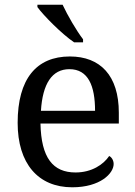

<svg xmlns="http://www.w3.org/2000/svg" viewBox="-20 -786 575 816"><path d="M295 -606H333V-619C304 -657 267 -721 246 -766H139V-756C164 -721 242 -642 295 -606ZM287 10C406 10 463 -49 463 -89C463 -106 453 -119 444 -123C420 -87 370 -53 301 -53C205 -53 155 -115 152 -261H485V-307C485 -465 406 -546 277 -546C135 -546 55 -451 55 -264C55 -91 142 10 287 10ZM384 -315H154C161 -430 201 -492 275 -492C355 -492 384 -421 384 -315Z"/></svg>

Font: Noto Fangsong KSS Vertical
Style: Regular
Weight: 400
Designer: LIU Zhao, ZHANG Congyu, Kushim JIANG
Foundry: Guyu Beijing Co. Ltd.
Version: Version 1.000;November 16, 2022;FontCreator 11.5.0.2427 64-b